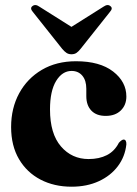

<svg xmlns="http://www.w3.org/2000/svg" viewBox="-20 -711 532 743"><path d="M469 -337.5Q469 -304.5 447.5 -283.5Q426 -262.5 389 -262.5Q353 -262.5 333.5 -283Q314 -303.5 314 -339V-367.5Q314 -400 298.5 -418.2Q283 -436.5 257 -436.5Q221 -436.5 197.2 -397.8Q173.5 -359 173.5 -287.5Q173.5 -193.5 215.8 -144.5Q258 -95.5 323 -95.5Q364 -95.5 393.8 -110.8Q423.5 -126 440 -158.5Q451.5 -171 458.5 -171Q469.5 -170.5 469 -152.5Q464 -105 436.2 -68Q408.5 -31 362.5 -9.8Q316.5 11.5 257 11.5Q189.5 11.5 136.8 -16Q84 -43.5 53.5 -95.2Q23 -147 23 -219.5Q23 -292.5 54.2 -350Q85.5 -407.5 142 -440.8Q198.5 -474 274 -474Q366.5 -474 417.8 -434.2Q469 -394.5 469 -337.5ZM291.5 -521.5Q283.5 -511.5 275.8 -506.2Q268 -501 256.5 -501Q245.5 -501 237.5 -506.2Q229.5 -511.5 221 -521.5L107 -665Q95 -679 105 -687Q116.5 -696.5 132 -685.5L256.5 -607L381 -685.5Q397 -696.5 407.5 -687Q418 -679 405.5 -665Z"/></svg>

Font: Fraunces 72pt S000
Style: Bold
Weight: 700
Version: Version 1.000; ttfautohint (v1.8.3)